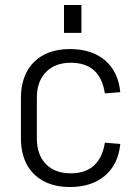

<svg xmlns="http://www.w3.org/2000/svg" viewBox="-20 -744 550 771"><path d="M261 7Q200 7 155.5 -16.5Q111 -40 87.5 -84Q64 -128 64 -190V-350Q64 -411 87.5 -455.5Q111 -500 155.5 -523.5Q200 -547 261 -547Q349 -547 402 -501.5Q455 -456 463 -374L401 -369Q392 -430 358 -461Q324 -492 264 -492Q201 -492 164.5 -454.5Q128 -417 128 -352V-188Q128 -123 164 -85.5Q200 -48 264 -48Q323 -48 357.5 -79.5Q392 -111 401 -171L463 -166Q455 -84 401.5 -38.5Q348 7 261 7ZM307 -724V-612H237V-724Z"/></svg>

Font: Pathway Extreme SemiCondensed ExtraLight
Style: Regular
Weight: 250
Width: 4
Version: Version 1.001;gftools[0.9.26]